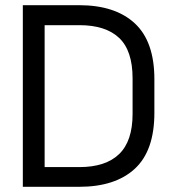

<svg xmlns="http://www.w3.org/2000/svg" viewBox="-20 -720 663 740"><path d="M68 0V-700H285Q424 -700 499.5 -630Q575 -560 575 -415V-285Q575 -139 499.5 -69.5Q424 0 285 0ZM152 -76H286Q387 -76 439 -126Q491 -176 491 -281V-418Q491 -525 439 -574Q387 -623 286 -623H152Z"/></svg>

Font: Space Grotesk Frontify
Style: Regular
Weight: 400
Designer: Florian Karsten
Version: Version 2.000